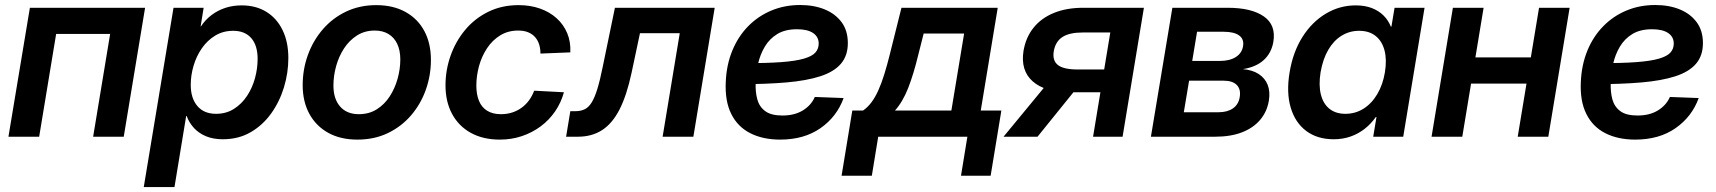

<svg xmlns="http://www.w3.org/2000/svg" viewBox="-20 -554 6952 778"><path d="M567.9 -522.5 481.4 0H357.4L426.3 -416.5H207.5L138.7 0H14.2L101.1 -522.5Z M562.5 204.1 683.1 -522.5H805.2L793 -447.3H794.4Q812.5 -474.6 837.6 -493.4Q862.8 -512.2 893.3 -522.2Q923.8 -532.2 959 -532.2Q1017.1 -532.2 1059.6 -505.9Q1102.1 -479.5 1125.2 -431.6Q1148.4 -383.8 1148.4 -318.8Q1148.4 -258.8 1130.6 -200.2Q1112.8 -141.6 1078.6 -94Q1044.4 -46.4 995.4 -18.1Q946.3 10.3 882.8 10.3Q844.2 10.3 815.2 -1.7Q786.1 -13.7 766.4 -34.9Q746.6 -56.2 736.3 -84H734.4L687 204.1ZM855.5 -92.8Q896.5 -92.8 928 -112.8Q959.5 -132.8 981 -165.3Q1002.4 -197.8 1013.2 -237.1Q1023.9 -276.4 1023.9 -315.4Q1023.9 -370.1 998 -399.7Q972.2 -429.2 924.8 -429.2Q884.3 -429.2 852.3 -409.9Q820.3 -390.6 798.1 -358.6Q775.9 -326.7 764.4 -287.8Q752.9 -249 752.9 -210.4Q752.9 -155.8 779.8 -124.3Q806.6 -92.8 855.5 -92.8Z M1428.2 11.7Q1359.4 11.7 1309.8 -15.9Q1260.3 -43.5 1233.4 -93Q1206.5 -142.6 1206.5 -209Q1206.5 -273.4 1227.8 -331.8Q1249 -390.1 1288.3 -435.5Q1327.6 -481 1382.6 -507.1Q1437.5 -533.2 1504.4 -533.2Q1573.2 -533.2 1623 -505.6Q1672.9 -478 1699.5 -428.2Q1726.1 -378.4 1726.1 -311Q1726.1 -248 1705.3 -189.9Q1684.6 -131.8 1645.5 -86.4Q1606.4 -41 1551.5 -14.6Q1496.6 11.7 1428.2 11.7ZM1434.1 -91.3Q1475.6 -91.3 1507.1 -111.3Q1538.6 -131.3 1559.6 -164.1Q1580.6 -196.8 1591.3 -235.8Q1602.1 -274.9 1602.1 -313Q1602.1 -349.6 1589.8 -375.7Q1577.6 -401.9 1554.4 -416Q1531.2 -430.2 1498.5 -430.2Q1458 -430.2 1426.8 -410.4Q1395.5 -390.6 1374.3 -358.2Q1353 -325.7 1342 -286.1Q1331.1 -246.6 1331.1 -207.5Q1331.1 -153.3 1358.2 -122.3Q1385.3 -91.3 1434.1 -91.3Z M2005.4 11.7Q1937.5 11.7 1887.9 -15.6Q1838.4 -43 1811.8 -92.5Q1785.2 -142.1 1785.2 -208Q1785.2 -270 1805.7 -328.1Q1826.2 -386.2 1864.7 -432.6Q1903.3 -479 1958.3 -506.1Q2013.2 -533.2 2081.5 -533.2Q2128.9 -533.2 2168.2 -519.3Q2207.5 -505.4 2235.6 -480Q2263.7 -454.6 2278.3 -419.7Q2293 -384.8 2291 -341.8L2169.9 -336.9Q2169.9 -357.4 2164.6 -374.3Q2159.2 -391.1 2148.2 -403.6Q2137.2 -416 2120.4 -423.1Q2103.5 -430.2 2079.6 -430.2Q2038.6 -430.2 2006.8 -410.6Q1975.1 -391.1 1953.6 -358.6Q1932.1 -326.2 1921.1 -286.6Q1910.2 -247.1 1910.2 -207Q1910.2 -171.4 1920.9 -145.3Q1931.6 -119.1 1954.1 -105.2Q1976.6 -91.3 2009.8 -91.3Q2034.2 -91.3 2055.4 -98.1Q2076.7 -105 2094 -117.7Q2111.3 -130.4 2124 -147.9Q2136.7 -165.5 2144.5 -186.5L2265.1 -180.2Q2253.4 -137.7 2229.2 -102.5Q2205.1 -67.4 2170.9 -42Q2136.7 -16.6 2094.7 -2.4Q2052.7 11.7 2005.4 11.7Z M2273.9 0 2291 -103.5H2312Q2333.5 -103.5 2349.4 -111.3Q2365.2 -119.1 2377.4 -138.7Q2389.6 -158.2 2400.6 -193.8Q2411.6 -229.5 2422.9 -286.1L2471.7 -522.5H2876L2789.6 0H2665L2734.4 -419.4H2573.2L2539.1 -258.8Q2519.5 -167.5 2490.5 -110.6Q2461.4 -53.7 2419.9 -26.9Q2378.4 0 2321.3 0Z M3141.1 11.7Q3071.3 11.7 3020.3 -14.2Q2969.2 -40 2943.1 -92.3Q2917 -144.5 2920.9 -222.7Q2923.8 -291.5 2947.3 -348.6Q2970.7 -405.8 3011.2 -447.3Q3051.8 -488.8 3105.5 -511.2Q3159.2 -533.7 3222.2 -533.7Q3278.3 -533.7 3321.8 -515.9Q3365.2 -498 3390.4 -463.9Q3415.5 -429.7 3415.5 -379.4Q3415.5 -328.1 3387.2 -295.4Q3358.9 -262.7 3303.7 -244.9Q3248.5 -227.1 3167.2 -220Q3085.9 -212.9 2979.5 -212.9L2993.7 -297.9Q3085.4 -297.9 3144.8 -302.2Q3204.1 -306.6 3237.5 -316.4Q3271 -326.2 3284.2 -341.3Q3297.4 -356.4 3297.4 -377.4Q3297.4 -404.8 3274.7 -420.2Q3252 -435.5 3209.5 -435.5Q3161.6 -435.5 3129.9 -416.3Q3098.1 -397 3079.1 -365Q3060.1 -333 3051.5 -294.7Q3043 -256.3 3042 -218.3Q3040.5 -181.6 3048.6 -151.6Q3056.6 -121.6 3080.6 -103.8Q3104.5 -85.9 3150.4 -85.9Q3199.7 -85.9 3233.4 -106.7Q3267.1 -127.4 3281.7 -161.1L3398.4 -156.7Q3371.1 -81.1 3304.7 -34.7Q3238.3 11.7 3141.1 11.7Z M3390.1 158.2 3433.6 -106H3477.1Q3496.6 -119.6 3511.7 -140.1Q3526.9 -160.6 3539.3 -188.5Q3551.8 -216.3 3563 -252.2Q3574.2 -288.1 3585.4 -333L3632.8 -522.5H4022.9L3954.1 -106H4037.6L3994.1 158.2H3874L3899.9 0H3538.6L3512.7 158.2ZM3606.4 -106H3835L3886.7 -418H3722.7L3701.2 -333Q3682.1 -253.9 3660.2 -197.8Q3638.2 -141.6 3606.4 -106Z M4528.8 0H4409.2L4479 -422.4H4367.7Q4313.5 -422.4 4285.2 -404.1Q4256.8 -385.7 4250 -346.7Q4243.7 -308.6 4266.8 -290.5Q4290 -272.5 4345.7 -272.5H4504.9L4489.7 -180.2H4317.4Q4213.9 -180.2 4164.3 -224.6Q4114.7 -269 4127.4 -348.1Q4136.7 -402.8 4168.2 -441.9Q4199.7 -481 4250.7 -501.7Q4301.8 -522.5 4369.6 -522.5H4615.2ZM4184.1 0H4046.4L4238.8 -233.4H4372.6Z M4643.6 0 4730.5 -522.5H4954.6Q5050.8 -522.5 5101.1 -487.5Q5151.4 -452.6 5139.6 -383.8Q5131.8 -338.9 5100.6 -310.5Q5069.3 -282.2 5016.1 -273.9Q5055.2 -270.5 5080.6 -253.9Q5106 -237.3 5116.7 -210.2Q5127.4 -183.1 5121.6 -146.5Q5114.3 -101.6 5086.4 -68.6Q5058.6 -35.6 5012.7 -17.8Q4966.8 0 4903.3 0ZM4776.9 -99.1H4916.5Q4953.1 -99.1 4975.8 -114.7Q4998.5 -130.4 5003.4 -160.2Q5008.8 -191.9 4991.7 -209.5Q4974.6 -227.1 4938 -227.1H4798.3ZM4811 -307.1H4923.3Q4962.9 -307.1 4987.8 -323Q5012.7 -338.9 5017.1 -367.7Q5021.5 -395.5 5001 -410.4Q4980.5 -425.3 4938.5 -425.3H4830.6Z M5384.3 10.3Q5317.9 10.3 5272.9 -23.4Q5228 -57.1 5210 -118.2Q5191.9 -179.2 5205.6 -261.2Q5219.2 -343.3 5257.6 -404.1Q5295.9 -464.8 5352.1 -498.5Q5408.2 -532.2 5473.6 -532.2Q5510.3 -532.2 5538.3 -521.5Q5566.4 -510.7 5585.9 -491.5Q5605.5 -472.2 5615.7 -446.3H5618.2L5630.9 -522.5H5752.4L5666 0H5544.4L5557.6 -79.6H5554.7Q5535.6 -52.2 5509.8 -32Q5483.9 -11.7 5452.4 -0.7Q5420.9 10.3 5384.3 10.3ZM5431.6 -92.8Q5472.2 -92.8 5505.4 -113.8Q5538.6 -134.8 5561 -172.9Q5583.5 -210.9 5591.8 -261.2Q5600.1 -312.5 5590.1 -350.1Q5580.1 -387.7 5554 -408.4Q5527.8 -429.2 5487.3 -429.2Q5448.2 -429.2 5416 -409.2Q5383.8 -389.2 5362.1 -351.8Q5340.3 -314.5 5331.1 -261.2Q5322.8 -209 5332.3 -171.1Q5341.8 -133.3 5367.2 -113Q5392.6 -92.8 5431.6 -92.8Z M6215.8 -321.3 6198.2 -215.3H5907.7L5924.8 -321.3ZM5991.7 -522.5 5905.3 0H5780.8L5867.2 -522.5ZM6340.3 -522.5 6253.9 0H6129.9L6216.3 -522.5Z M6606 11.7Q6536.1 11.7 6485.1 -14.2Q6434.1 -40 6408 -92.3Q6381.8 -144.5 6385.7 -222.7Q6388.7 -291.5 6412.1 -348.6Q6435.5 -405.8 6476.1 -447.3Q6516.6 -488.8 6570.3 -511.2Q6624 -533.7 6687 -533.7Q6743.2 -533.7 6786.6 -515.9Q6830.1 -498 6855.2 -463.9Q6880.4 -429.7 6880.4 -379.4Q6880.4 -328.1 6852.1 -295.4Q6823.7 -262.7 6768.6 -244.9Q6713.4 -227.1 6632.1 -220Q6550.8 -212.9 6444.3 -212.9L6458.5 -297.9Q6550.3 -297.9 6609.6 -302.2Q6668.9 -306.6 6702.4 -316.4Q6735.8 -326.2 6749 -341.3Q6762.2 -356.4 6762.2 -377.4Q6762.2 -404.8 6739.5 -420.2Q6716.8 -435.5 6674.3 -435.5Q6626.5 -435.5 6594.7 -416.3Q6563 -397 6543.9 -365Q6524.9 -333 6516.4 -294.7Q6507.8 -256.3 6506.8 -218.3Q6505.4 -181.6 6513.4 -151.6Q6521.5 -121.6 6545.4 -103.8Q6569.3 -85.9 6615.2 -85.9Q6664.6 -85.9 6698.2 -106.7Q6731.9 -127.4 6746.6 -161.1L6863.3 -156.7Q6835.9 -81.1 6769.5 -34.7Q6703.1 11.7 6606 11.7Z"/></svg>

Font: Inter 28pt SemiBold
Style: Italic
Weight: 600
Italic angle: -9.3988°
Designer: Rasmus Andersson
Foundry: rsms
Version: Version 4.001;git-66647c0bb